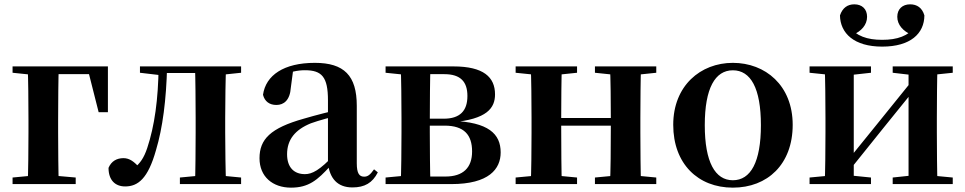

<svg xmlns="http://www.w3.org/2000/svg" viewBox="-20 -838 4395 874"><path d="M105.9 0H247.6C245.6 -50.2 244.6 -165.3 244.6 -234.8V-292.5C244.6 -370.2 245.6 -485.5 247.6 -535.7H105.9C108.6 -485.5 109.6 -370.2 109.6 -292.5V-234.8C109.6 -165.3 108.6 -50.2 105.9 0ZM176.9 -500.4H413L378.4 -527.4L429 -327.4H471.2L471.2 -535.7H176.9ZM37.2 0H324.6V-29.9L207.3 -40.2H145.7L37.2 -29.9ZM37.2 -506.8 147 -495.5H176.9V-535.7H37.2Z M549.8 10.7C607.9 10.7 653.7 -24.7 690.1 -154.6C720.6 -256 736.9 -384.5 740.7 -535.7H702C700.5 -386.4 683.5 -264.3 650.2 -164.2C635.1 -118.8 617.4 -94.2 591.4 -73.7V-60.3H616.3V-73C591.5 -101.9 569.6 -118.1 542.2 -118.1C511.8 -118.1 487.1 -104.7 474 -74C474 -17.8 504.4 10.7 549.8 10.7ZM617.1 -506.8 713.1 -495.5H720.9V-535.7H617.1ZM722.1 -505.7H911.2V-535.7H722.1ZM798.9 0H1077.5V-29.9L970.3 -40.2H907.2L798.9 -29.9ZM867.6 0H1009.1C1006.8 -50.2 1005.1 -165.3 1005.1 -234.8V-301.2C1005.1 -370.2 1006.8 -485.5 1009.1 -535.7H867.6C869.6 -485.5 870.6 -370.2 870.6 -301.2V-234.8C870.6 -165.3 869.6 -50.2 867.6 0ZM937.8 -495.5H970.3L1077.5 -506.8V-535.7H937.8Z M1304.6 16.2C1385.4 16.2 1425.5 -18.5 1483.7 -82.4H1518.8L1503.3 -135.5C1435.4 -62.3 1400.2 -45.3 1368 -45.3C1319.3 -45.3 1286.8 -75.1 1286.8 -135.9C1286.8 -202.7 1323.7 -247.7 1395.1 -276.7C1430.3 -289.6 1488.3 -304.9 1542 -318.9V-344.4C1488.7 -331.6 1415.3 -313.4 1363.4 -297.9C1211 -255.1 1161.3 -204.1 1161.3 -117.6C1161.3 -33.9 1221.1 16.2 1304.6 16.2ZM1584.1 15.2C1640.2 15.2 1675.5 -5.4 1699.9 -53.4L1682.7 -67.2C1664.5 -41.2 1653.3 -33.8 1637.7 -33.8C1615.7 -33.8 1604.1 -48.4 1604.1 -94.8V-356.2C1604.1 -494.2 1546.2 -551.9 1413.1 -551.9C1272.4 -551.9 1189.8 -495.7 1177.2 -406.5C1184.9 -376.3 1206.6 -360.2 1238.3 -360.2C1271.7 -360.2 1300.1 -381.6 1303.9 -439.2L1314.1 -516.3L1251.8 -491.2C1299.9 -510.9 1333.8 -518.3 1368 -518.3C1445.1 -518.3 1472.9 -487.8 1472.9 -381.4V-94C1481 -26.4 1515.7 15.2 1584.1 15.2Z M1735.2 0H2034.3C2206.1 0 2259.1 -68.9 2259.1 -144.2C2259.1 -228.8 2203.3 -282.4 2036.3 -288L2034.8 -281C2198.4 -294.6 2233.4 -347.2 2233.4 -408.4C2233.4 -486.7 2181.4 -535.7 2044.1 -535.7H1735.2V-506.8L1845 -495.5L1871.9 -500.4H2002.9C2076.8 -500.4 2107.7 -465.6 2107.7 -401C2107.7 -332.9 2073.3 -297.7 1999.9 -297.7H1871.9V-266.1H2004.1C2092.9 -266.1 2129 -223.7 2129 -148.7C2129 -74.8 2088.6 -34.4 2007.4 -34.4H1871.9L1845 -40.2L1735.2 -29.9ZM1803.9 0H1939.5C1937.5 -50.2 1936.5 -165.3 1936.5 -234.8V-284.5C1936.5 -370.2 1937.5 -485.5 1939.5 -535.7H1803.9C1806.6 -485.5 1807.6 -370.2 1807.6 -301.2V-234.8C1807.6 -165.3 1806.6 -50.2 1803.9 0Z M2395.9 0H2537.6C2535.6 -50.2 2534.6 -165.3 2534.6 -270.6V-291.8C2534.6 -370.2 2535.6 -485.5 2537.6 -535.7H2395.9C2398.6 -485.5 2399.6 -370.2 2399.6 -301.2V-234.8C2399.6 -165.3 2398.6 -50.2 2395.9 0ZM2756.6 0H2898C2896 -50.2 2895 -165.3 2895 -234.8V-301.2C2895 -370.2 2896 -485.5 2898 -535.7H2756.6C2759.6 -485.5 2760.6 -370.2 2760.6 -291.8V-270.6C2760.6 -165.3 2759.6 -50.2 2756.6 0ZM2327.2 0H2606.8V-29.9L2498.6 -40.2H2437L2327.2 -29.9ZM2327.2 -506.8 2437 -495.5H2498.6L2606.8 -506.8V-535.7H2327.2ZM2688.2 0H2967.4V-29.9L2859.5 -40.2H2796.9L2688.2 -29.9ZM2688.2 -506.8 2796.9 -495.5H2859.5L2967.4 -506.8V-535.7H2688.2ZM2466.9 -265.9H2827.1V-301H2466.9Z M3316 16.2C3473.7 16.2 3588.4 -90.2 3588.4 -269.8C3588.4 -449.1 3464 -551.9 3316 -551.9C3168.7 -551.9 3044.6 -447.6 3044.6 -269.8C3044.6 -92.4 3157.5 16.2 3316 16.2ZM3316 -17.5C3235.3 -17.5 3188.2 -100.3 3188.2 -268.1C3188.2 -436.6 3235.3 -518 3316 -518C3397.2 -518 3443.7 -436.6 3443.7 -268.1C3443.7 -100.3 3397.2 -17.5 3316 -17.5Z M3995.6 -625.8C4124.5 -625.8 4187.4 -685.2 4187.9 -767.8C4178 -802.5 4154.3 -818.3 4123 -818.3C4088.1 -818.3 4064.5 -796.7 4064.5 -761.5C4064.5 -724.8 4091.5 -695.5 4130.4 -679.3L4149.6 -717.1C4111.9 -674.1 4065.9 -656.7 3995.6 -656.7C3925.9 -656.7 3880.4 -674.1 3841.9 -717.1L3861.8 -679.3C3900.8 -695.5 3927 -724.8 3927 -761.5C3927 -796.7 3904.2 -818.3 3869 -818.3C3838.3 -818.3 3815.2 -802.5 3803.6 -767.8C3804.9 -686.6 3867.8 -625.8 3995.6 -625.8ZM3665.2 0H3944.8V-29.9L3842.4 -40.2H3774L3665.2 -29.9ZM4043.6 0H4317V-29.9L4208.3 -40.2H4140.5L4043.6 -29.9ZM3733.9 0H3866.4V-535.7H3733.9C3736.6 -485.5 3737.6 -370.2 3737.6 -301.2V-234.8C3737.6 -165.3 3736.6 -50.2 3733.9 0ZM3837.7 -51.6 4003.2 -257.7 4167.5 -460.9H4191.7L4144 -485.4L3973.6 -274.4L3814.4 -77.8H3789.4ZM4115.8 0H4247.6C4245.6 -50.2 4244.6 -165.3 4244.6 -234.8V-301.2C4244.6 -370.2 4245.6 -485.5 4247.6 -535.7H4115.8ZM3665.2 -506.8 3775 -495.5H3842.7L3944.8 -506.8V-535.7H3665.2ZM4043.6 -506.8 4140.8 -495.5H4208.5L4317 -506.8V-535.7H4043.6Z"/></svg>

Font: Source Han Serif CN VF
Style: Regular
Weight: 250
Designer: Ryoko NISHIZUKA 西塚涼子 (kana & ideographs); Frank Grießhammer (Latin, Greek & Cyrillic); Wenlong ZHANG 张文龙 (bopomofo); San
Foundry: Adobe
Version: Version 2.002;hotconv 1.1.0;makeotfexe 2.6.0